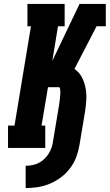

<svg xmlns="http://www.w3.org/2000/svg" viewBox="-20 -755 560 980"><path d="M111 205V91Q127 91 144 88Q161 85 177 77Q193 69 206 56.5Q219 44 228.5 29Q238 14 243.5 -2.5Q249 -19 251 -36L279 -204Q280 -209 281 -214.5Q282 -220 282.5 -226Q283 -232 284 -237.5Q285 -243 285.5 -248.5Q286 -254 286.5 -259.5Q287 -265 287.5 -270.5Q288 -276 288 -281.5Q288 -287 287.5 -292.5Q287 -298 286 -304Q285 -310 280 -310H225L192 -114H211V0H21V-114H54L138 -621H120V-735H310V-621H276L247 -444L386 -735H520V-621H473L360 -403Q384 -387 397.5 -361.5Q411 -336 416.5 -306.5Q422 -277 420.5 -246.5Q419 -216 414 -185L386 -17Q381 14 370 44.5Q359 75 339 102Q319 129 292 149.5Q265 170 235 182.5Q205 195 173.5 200Q142 205 111 205Z"/></svg>

Font: Iosevka Curly Slab HvObl
Style: Regular
Weight: 900
Italic angle: -9°
Monospace: yes
Designer: Belleve Invis
Foundry: Belleve Invis
Version: Version 11.1.0; ttfautohint (v1.8.3)